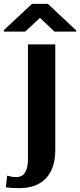

<svg xmlns="http://www.w3.org/2000/svg" viewBox="-71 -757 413 990"><path d="M-51 -594H59L135 -665L210 -594H322V-600L176 -737H94L-51 -602ZM-41 209C-17 212 1 213 29 213C151 213 214 140 214 17V-528H73V67C73 117 57 156 14 156C-4 156 -20 153 -34 149Z"/></svg>

Font: Aerodynamic
Style: Regular
Weight: 500
Designer: Google
Version: Version 2.000980; 2014